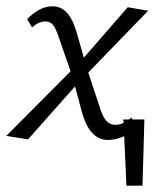

<svg xmlns="http://www.w3.org/2000/svg" viewBox="-27 -439 506 609"><path d="M389 -66 394 -60H431L425 150H374L367 -7Q340 5 316 5Q257 5 233 -83L211 -165L62 3L-7 -8L197 -213L162 -313Q151 -348 141.5 -359.5Q132 -371 118 -371Q95 -371 75 -352L59 -378Q98 -419 140 -419Q166 -419 185 -399Q204 -379 218 -330L239 -256L378 -416L443 -405L253 -209L289 -100Q299 -67 311 -55Q323 -43 338 -43Q352 -43 365 -49L364 -60H382Q385 -62 389 -66Z"/></svg>

Font: EauTestInfant
Style: Italic
Weight: 400
Italic angle: -12°
Designer: Christian Thalmann (Catharsis Fonts)
Version: Version 0.001;PS 000.001;hotconv 1.0.88;makeotf.lib2.5.64775